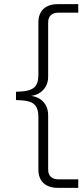

<svg xmlns="http://www.w3.org/2000/svg" viewBox="-20 -725 403 925"><path d="M258 180Q215 180 190 157.5Q165 135 165 91V-162Q165 -203 146 -221.5Q127 -240 79 -242L57 -243V-283L79 -284Q124 -286 144.5 -303.5Q165 -321 165 -364V-616Q165 -660 190 -682.5Q215 -705 258 -705H357V-664H262Q238 -664 225 -652Q212 -640 212 -616V-356Q212 -328 200 -307.5Q188 -287 167 -275Q146 -263 117 -262V-264Q146 -263 167 -251.5Q188 -240 200 -219Q212 -198 212 -170V91Q212 115 225 127Q238 139 262 139H357V180Z"/></svg>

Font: Nunito Sans 10pt SemiExpanded ExtraLight
Style: Regular
Weight: 250
Width: 6
Designer: Vernon Adams
Foundry: Vernon Adams
Version: Version 3.101;gftools[0.9.27]